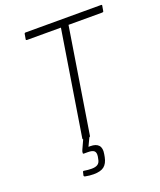

<svg xmlns="http://www.w3.org/2000/svg" viewBox="-154 -751 873 1045"><g transform="rotate(-20 282.0 -229.0)"><path d="M221 0Q213 0 214 -8L311 -614H114Q112 -614 110 -615.5Q108 -617 109 -620L114 -649Q115 -655 121 -655H558Q562 -655 563 -654Q564 -653 563 -648L558 -619Q557 -614 550 -614H355L258 -7Q257 0 250 0ZM206 197Q182 197 158 192Q150 190 151 184L155 167Q156 160 162 161Q174 163 184.5 164Q195 165 206 165Q229 165 241.5 156.5Q254 148 257 128L260 113Q263 91 253 82Q243 73 217 73H194Q188 73 189 67Q189 63 190 59Q191 55 193 51L220 -8Q223 -14 227 -14H253Q259 -14 256 -8L230 47H241Q274 47 288.5 63.5Q303 80 297 113L294 130Q287 165 267 181Q247 197 206 197Z"/></g></svg>

Font: Sofia Sans ExtraLight
Style: Italic
Weight: 250
Italic angle: -9°
Version: Version 4.100-B